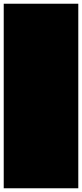

<svg xmlns="http://www.w3.org/2000/svg" viewBox="-20 -1010 440 1030"><path d="M0 0H400V-990H0ZM0 0Q0 0 0 0Q0 0 0 0Q0 0 0 0Q0 0 0 0Q0 0 0 0Q0 0 0 0H400Q400 0 400 0Q400 0 400 0Q400 0 400 0Q400 0 400 0Q400 0 400 0Q400 0 400 0ZM0 -990Q0 -990 0 -990Q0 -990 0 -990Q0 -990 0 -990Q0 -990 0 -990Q0 -990 0 -990Q0 -990 0 -990H400Q400 -990 400 -990Q400 -990 400 -990Q400 -990 400 -990Q400 -990 400 -990Q400 -990 400 -990Q400 -990 400 -990Z"/></svg>

Font: Wavefont
Style: Regular
Weight: 400
Monospace: yes
Version: Version 3.003